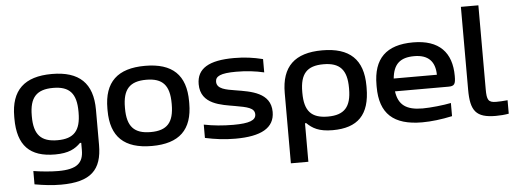

<svg xmlns="http://www.w3.org/2000/svg" viewBox="-55 -870 3325 1236"><g transform="rotate(-5 1607.0 -252.0)"><path d="M31 -256V-244C31 -69 110 9 272 9C361 9 403 -16 438 -51H446V-4C446 79 404 117 283 117C235 117 172 111 123 103V189C185 200 238 206 293 206C487 206 559 133 559 -28V-255C559 -426 473 -509 296 -509C118 -509 31 -427 31 -256ZM144 -247V-253C144 -370 189 -419 296 -419C402 -419 446 -370 446 -253V-247C446 -130 402 -81 296 -81C189 -81 144 -130 144 -247Z M633 -256V-244C633 -73 720 9 898 9C1075 9 1161 -73 1161 -244V-256C1161 -427 1075 -509 898 -509C720 -509 633 -427 633 -256ZM746 -247V-253C746 -370 791 -419 898 -419C1004 -419 1048 -370 1048 -253V-247C1048 -130 1004 -81 898 -81C791 -81 746 -130 746 -247Z M1452 -201C1531 -187 1578 -178 1578 -136C1578 -98 1536 -81 1432 -81C1364 -81 1302 -87 1242 -99V-13C1308 1 1367 9 1438 9C1603 9 1691 -38 1691 -142C1691 -267 1563 -285 1466 -301C1404 -311 1345 -320 1345 -367C1345 -402 1377 -420 1479 -420C1545 -420 1604 -413 1659 -400V-486C1598 -501 1542 -509 1473 -509C1310 -509 1232 -462 1232 -361C1232 -229 1368 -216 1452 -201Z M2307 -244V-256C2307 -427 2220 -509 2043 -509C1865 -509 1779 -427 1779 -256V198H1892V-51H1900C1936 -16 1977 9 2066 9C2228 9 2307 -69 2307 -244ZM1892 -247V-253C1892 -370 1936 -419 2043 -419C2149 -419 2194 -370 2194 -253V-247C2194 -130 2149 -81 2043 -81C1936 -81 1892 -130 1892 -247Z M2879 -270C2879 -422 2799 -509 2630 -509C2457 -509 2372 -427 2372 -256V-244C2372 -71 2459 9 2645 9C2702 9 2770 1 2839 -14V-99C2791 -89 2706 -80 2655 -80C2549 -80 2499 -117 2487 -205H2832C2871 -205 2879 -217 2879 -270ZM2486 -288C2495 -380 2538 -420 2630 -420C2721 -420 2764 -373 2765 -288Z M3130 -81C3079 -81 3070 -99 3070 -167V-710H2957V-174C2957 -38 2992 9 3120 9C3149 9 3176 7 3204 2V-85C3178 -82 3146 -81 3130 -81Z"/></g></svg>

Font: LT Wave Medium
Style: Regular
Weight: 500
Designer: Daniel Lyons
Version: Version 2.5 (Glyphs App)